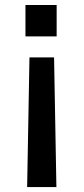

<svg xmlns="http://www.w3.org/2000/svg" viewBox="-20 -563 334 767"><path d="M81.7 -543H206.3V-417.6H81.7ZM205.3 184.3H88.4L97.7 -333.8H196Z"/></svg>

Font: TID UI Medium
Style: Regular
Weight: 500
Designer: The TID Project Authors
Foundry: Bakken & Bæck
Version: Version 1.001;hotconv 1.0.109;makeotfexe 2.5.65596